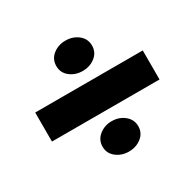

<svg xmlns="http://www.w3.org/2000/svg" viewBox="-120 -694 783 773"><g transform="rotate(-30 272.0 -307.5)"><path d="M189 -494Q189 -526 213.5 -545.5Q238 -565 272 -565Q306 -565 330.5 -545.5Q355 -526 355 -494Q355 -463 330.5 -443.5Q306 -424 272 -424Q238 -424 213.5 -443.5Q189 -463 189 -494ZM22 -375H522V-240H22ZM188 -120Q188 -151 212.5 -171Q237 -191 271 -191Q305 -191 329.5 -171Q354 -151 354 -120Q354 -89 329.5 -69.5Q305 -50 271 -50Q237 -50 212.5 -69.5Q188 -89 188 -120Z"/></g></svg>

Font: Farro
Style: Bold
Weight: 700
Designer: Aceler Chua
Foundry: Grayscale Limited
Version: Version 1.101